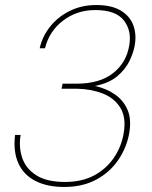

<svg xmlns="http://www.w3.org/2000/svg" viewBox="-20 -732 603 764"><path d="M235 12Q168 12 121 -12Q74 -36 53 -82.5Q32 -129 40 -195H62Q54 -146 68.5 -103.5Q83 -61 124.5 -34.5Q166 -8 239 -8Q306 -8 354.5 -34Q403 -60 433 -104Q463 -148 472 -201Q483 -264 459 -303Q435 -342 388.5 -360Q342 -378 285 -379H225L229 -399H284Q377 -399 430 -441Q483 -483 494 -550Q505 -609 473 -650.5Q441 -692 359 -692Q286 -692 231 -650Q176 -608 159 -540H138Q148 -586 178.5 -625Q209 -664 256.5 -688Q304 -712 363 -712Q424 -712 460.5 -690Q497 -668 510.5 -631.5Q524 -595 516 -551Q511 -522 495 -489Q479 -456 446.5 -428.5Q414 -401 358 -390Q403 -380 437 -356.5Q471 -333 487.5 -295Q504 -257 494 -201Q484 -145 451 -96Q418 -47 363.5 -17.5Q309 12 235 12Z"/></svg>

Font: DM Sans 20pt Thin
Style: Italic
Weight: 250
Italic angle: -10°
Version: Version 4.004;gftools[0.9.30]